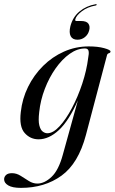

<svg xmlns="http://www.w3.org/2000/svg" viewBox="-91 -668 557 933"><path d="M326.5 -12Q290 126 208 185.5Q126 245 10.5 245Q-30.5 245 -50.8 233Q-71 221 -71 203.5Q-71 191 -61.5 182.2Q-52 173.5 -33 173.5Q-11 173.5 9.2 186.2Q29.5 199 49.2 211.5Q69 224 90.5 224Q125 224 159.5 191.5Q194 159 214.5 83L287.5 -180.5Q243.5 -80.5 195 -35.8Q146.5 9 96.5 9Q56 9 28.8 -21.8Q1.5 -52.5 10 -123.5Q17 -188 45.2 -245.5Q73.5 -303 118.2 -347.5Q163 -392 219.8 -417.2Q276.5 -442.5 340.5 -442.5Q384.5 -442.5 415.2 -434Q446 -425.5 446 -418Q446 -411.5 438.5 -409.5Q431 -407.5 429 -400ZM99.5 -123Q94.5 -81 100 -59Q105.5 -37 116.5 -28.8Q127.5 -20.5 139 -20.5Q167 -20.5 198.2 -54.2Q229.5 -88 258.5 -142.8Q287.5 -197.5 308.8 -261.8Q330 -326 337.5 -386.5Q342 -408 339.5 -420.2Q337 -432.5 322 -432.5Q284.5 -432.5 247.8 -406.5Q211 -380.5 179.5 -336Q148 -291.5 126.8 -236.2Q105.5 -181 99.5 -123ZM302 -566Q329.5 -566 338.5 -553Q347.5 -540 342.5 -521Q337.5 -500.5 321.8 -487.8Q306 -475 285.5 -475Q261.5 -475 252.5 -492.2Q243.5 -509.5 251 -540.5Q262.5 -585 295.2 -612.2Q328 -639.5 373.5 -647.5Q378.5 -649 378.5 -646Q379 -642.5 375 -641.5Q334.5 -634.5 307 -613.5Q279.5 -592.5 275 -574.5Q272.5 -566 280 -566Z"/></svg>

Font: Fraunces 144pt
Style: Italic
Weight: 400
Italic angle: -16°
Version: Version 1.000;[b76b70a41]